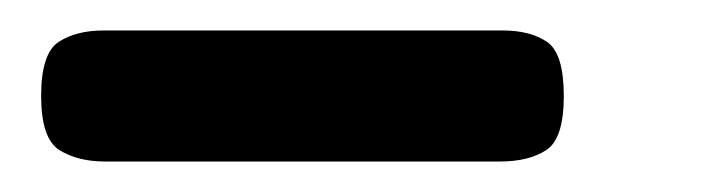

<svg xmlns="http://www.w3.org/2000/svg" viewBox="-20 -319 466 126"><path d="M49 -213Q31 -213 19 -220.5Q7 -228 7 -256Q7 -284 18.5 -291.5Q30 -299 48 -299H310Q328 -299 339 -291.5Q350 -284 350 -256Q350 -228 338.5 -220.5Q327 -213 308 -213Z"/></svg>

Font: Fredoka
Style: Regular
Weight: 400
Designer: Ben Nathan
Foundry: Milena B. Brandão, Ben Nathan
Version: Version 2.001